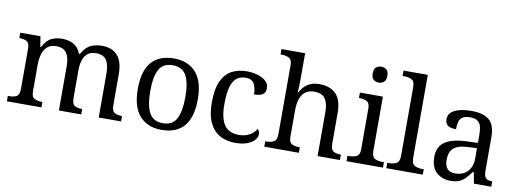

<svg xmlns="http://www.w3.org/2000/svg" viewBox="-61 -1111 3964 1472"><g transform="rotate(10 1921.0 -375.0)"><path d="M28 0V-42H41Q75 -42 96.5 -54.5Q118 -67 118 -114V-426Q118 -470 96 -482Q74 -494 41 -494H38V-536H195L208 -455H213Q243 -511 280.5 -528.5Q318 -546 364 -546Q412 -546 451 -525.5Q490 -505 509 -455H517Q547 -511 587.5 -528.5Q628 -546 674 -546Q751 -546 794 -499.5Q837 -453 837 -350V-114Q837 -67 858.5 -54.5Q880 -42 914 -42H917V0H743V-345Q743 -410 719.5 -446Q696 -482 638 -482Q597 -482 572.5 -461.5Q548 -441 537.5 -407Q527 -373 527 -333V-114Q527 -67 548.5 -54.5Q570 -42 604 -42H607V0H433V-345Q433 -410 409.5 -446Q386 -482 328 -482Q285 -482 259.5 -459.5Q234 -437 223 -400Q212 -363 212 -320V-109Q212 -65 236.5 -53.5Q261 -42 294 -42H297V0Z M1232 10Q1124 10 1062 -59Q1000 -128 1000 -269Q1000 -409 1059.5 -477.5Q1119 -546 1235 -546Q1343 -546 1405 -477.5Q1467 -409 1467 -269Q1467 -128 1407.5 -59Q1348 10 1232 10ZM1234 -42Q1309 -42 1339.5 -99.5Q1370 -157 1370 -269Q1370 -381 1339 -437Q1308 -493 1233 -493Q1158 -493 1127.5 -437Q1097 -381 1097 -269Q1097 -157 1128 -99.5Q1159 -42 1234 -42Z M1805 10Q1739 10 1687.5 -18Q1636 -46 1606.5 -106.5Q1577 -167 1577 -265Q1577 -372 1606.5 -433.5Q1636 -495 1686.5 -520.5Q1737 -546 1800 -546Q1842 -546 1882 -535Q1922 -524 1948 -501.5Q1974 -479 1974 -444Q1974 -410 1951.5 -395.5Q1929 -381 1885 -381Q1885 -428 1867.5 -462Q1850 -496 1800 -496Q1762 -496 1733.5 -476Q1705 -456 1689.5 -406Q1674 -356 1674 -266Q1674 -160 1709.5 -107.5Q1745 -55 1825 -55Q1872 -55 1906.5 -74.5Q1941 -94 1958 -125Q1975 -111 1975 -86Q1975 -63 1956 -41Q1937 -19 1899.5 -4.5Q1862 10 1805 10Z M2032 0V-42H2040Q2074 -42 2098 -54.5Q2122 -67 2122 -114V-650Q2122 -694 2097.5 -706Q2073 -718 2040 -718H2032V-760H2216V-540Q2216 -522 2215 -502.5Q2214 -483 2213 -469Q2212 -455 2212 -455H2217Q2263 -546 2364 -546Q2450 -546 2495.5 -499.5Q2541 -453 2541 -350V-114Q2541 -67 2562.5 -54.5Q2584 -42 2618 -42H2621V0H2447V-345Q2447 -410 2422.5 -446Q2398 -482 2337 -482Q2275 -482 2245.5 -438Q2216 -394 2216 -320V-109Q2216 -65 2240.5 -53.5Q2265 -42 2298 -42H2301V0Z M2810 -636Q2786 -636 2769.5 -650Q2753 -664 2753 -698Q2753 -733 2769.5 -746.5Q2786 -760 2810 -760Q2833 -760 2850 -746.5Q2867 -733 2867 -698Q2867 -664 2850 -650Q2833 -636 2810 -636ZM2672 0V-42H2685Q2718 -42 2742.5 -53.5Q2767 -65 2767 -109V-426Q2767 -470 2742.5 -482Q2718 -494 2685 -494H2682V-536H2861V-114Q2861 -67 2885 -54.5Q2909 -42 2943 -42H2956V0Z M2982 0V-42H2995Q3029 -42 3053 -54.5Q3077 -67 3077 -114V-650Q3077 -694 3052.5 -706Q3028 -718 2995 -718H2982V-760H3171V-114Q3171 -67 3195 -54.5Q3219 -42 3253 -42H3266V0Z M3484 10Q3417 10 3373 -29Q3329 -68 3329 -150Q3329 -230 3385.5 -268Q3442 -306 3557 -310L3640 -313V-373Q3640 -409 3634 -436.5Q3628 -464 3608 -480Q3588 -496 3547 -496Q3509 -496 3489 -482Q3469 -468 3462.5 -443.5Q3456 -419 3456 -387Q3414 -387 3392.5 -401.5Q3371 -416 3371 -450Q3371 -485 3395.5 -506Q3420 -527 3461 -536.5Q3502 -546 3551 -546Q3643 -546 3688.5 -507Q3734 -468 3734 -373V-114Q3734 -72 3748 -57Q3762 -42 3796 -42H3799V0H3664L3648 -86H3640Q3619 -58 3599 -36.5Q3579 -15 3552.5 -2.5Q3526 10 3484 10ZM3507 -52Q3568 -52 3604 -89.5Q3640 -127 3640 -191V-272L3576 -269Q3491 -265 3458.5 -234.5Q3426 -204 3426 -145Q3426 -52 3507 -52Z"/></g></svg>

Font: Noto Serif Ahom
Style: Regular
Weight: 400
Designer: Monotype Design Team
Foundry: Monotype Imaging Inc.
Version: Version 2.007; ttfautohint (v1.8.4.7-5d5b)